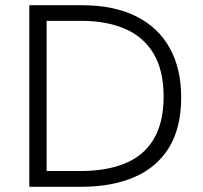

<svg xmlns="http://www.w3.org/2000/svg" viewBox="-20 -717 778 737"><path d="M292 0H92.5V-697H293Q417.5 -697 502.8 -654.2Q588 -611.5 631.8 -532.2Q675.5 -453 675.5 -343Q675.5 -226 628.5 -150Q581.5 -74 495.2 -37Q409 0 292 0ZM285.5 -60.5Q448.5 -60.5 528.2 -132Q608 -203.5 608 -345.5Q608 -447.5 569.2 -511.8Q530.5 -576 459.5 -606.5Q388.5 -637 292 -637H159V-60.5Z"/></svg>

Font: Acari Sans Neue
Style: Regular
Weight: 400
Designer: Alfredo Marco Pradil (font), Cristiano Sobral (main changes)
Foundry: Hanken Design Co. (font), Cristiano Sobral (main changes)
Version: Version 2.459;March 19, 2022;FontCreator 14.0.0.2808 64-bit;